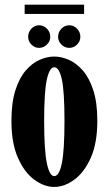

<svg xmlns="http://www.w3.org/2000/svg" viewBox="-20 -766 452 798"><path d="M205.5 11Q164 11 123 -18.8Q82 -48.5 54.8 -109.5Q27.5 -170.5 27.5 -263.5Q27.5 -339.5 44 -391Q60.5 -442.5 87.2 -473.2Q114 -504 145 -517.5Q176 -531 205.5 -531Q234.5 -531 265.8 -517.5Q297 -504 324 -473.2Q351 -442.5 367.8 -391Q384.5 -339.5 384.5 -263.5Q384.5 -170.5 357 -109.5Q329.5 -48.5 288.2 -18.8Q247 11 205.5 11ZM205.5 -34Q226 -34 237 -87.5Q248 -141 248 -263.5Q248 -386 237 -436.2Q226 -486.5 205.5 -486.5Q186 -486.5 174.8 -436.2Q163.5 -386 163.5 -263.5Q163.5 -141 174.8 -87.5Q186 -34 205.5 -34ZM268 -567Q249 -567 235.2 -580.8Q221.5 -594.5 221.5 -613Q221.5 -632.5 235.2 -646.8Q249 -661 268 -661Q286.5 -661 300.2 -646.8Q314 -632.5 314 -613Q314 -594.5 300.2 -580.8Q286.5 -567 268 -567ZM142 -567Q124 -567 110.5 -580.8Q97 -594.5 97 -613Q97 -632.5 110.5 -646.8Q124 -661 142 -661Q161 -661 175 -646.8Q189 -632.5 189 -613Q189 -594.5 175 -580.8Q161 -567 142 -567ZM82.5 -708V-746.5H329.5V-708Z"/></svg>

Font: Imbue 10pt ExtraBold
Style: Regular
Weight: 800
Designer: Tyler Finck
Foundry: Etcetera Type Company
Version: Version 1.102; ttfautohint (v1.8.3)